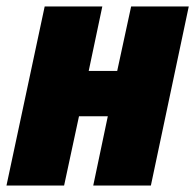

<svg xmlns="http://www.w3.org/2000/svg" viewBox="-24 -573 603 593"><path d="M-4 0H174L220 -214H309L264 0H442L559 -553H381L338 -354H250L292 -553H114Z"/></svg>

Font: Noto Sans SemiCondensed Black
Style: Italic
Weight: 900
Width: 4
Italic angle: -12°
Designer: Monotype Design Team
Foundry: Monotype Imaging Inc.
Version: Version 2.013